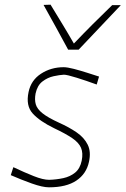

<svg xmlns="http://www.w3.org/2000/svg" viewBox="-20 -791 536 820"><path d="M189 9Q162 9 116.2 -7.2Q70.5 -23.5 26 -43L37 -77Q84.5 -54.5 124.2 -38.8Q164 -23 190 -23Q221 -24 250.2 -30.2Q279.5 -36.5 300.8 -53.8Q322 -71 329 -105Q335.5 -137.5 326 -159.8Q316.5 -182 288.5 -201Q260.5 -220 212 -243Q150 -273 119.8 -306.2Q89.5 -339.5 102 -398Q112.5 -448.5 155.2 -476.2Q198 -504 252 -504Q267.5 -504 295.5 -496.8Q323.5 -489.5 353.2 -480Q383 -470.5 403 -464L393 -430Q348 -446.5 307 -459.2Q266 -472 253 -472Q234.5 -471 209 -465.5Q183.5 -460 161.5 -443.2Q139.5 -426.5 132 -392Q127 -365.5 132.8 -345.5Q138.5 -325.5 161.8 -307Q185 -288.5 232 -267Q274.5 -248 307 -225.8Q339.5 -203.5 354.5 -173.2Q369.5 -143 360 -100Q349 -48.5 306.2 -19.8Q263.5 9 189 9ZM271 -579Q245 -626.5 218.8 -674.8Q192.5 -723 166 -770L196 -771Q221.5 -729 246.5 -688Q271.5 -647 295.5 -605Q335 -646.5 375.5 -687Q416 -727.5 459 -769H496Q450 -720.5 405.8 -673.8Q361.5 -627 316 -579Z"/></svg>

Font: Commissioner Loud Thin
Style: Italic
Weight: 100
Italic angle: -12°
Designer: Kostas Bartsokas
Foundry: Kostas Bartsokas
Version: Version 1.000; ttfautohint (v1.8.3)